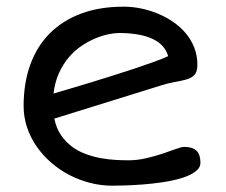

<svg xmlns="http://www.w3.org/2000/svg" viewBox="-20 -556 692 587"><path d="M52.2 -231.9Q52.2 -301.3 72.3 -357.4Q92.3 -413.6 131.3 -453.1Q170.4 -492.7 227.3 -514.2Q284.2 -535.6 358.4 -535.6Q383.8 -535.6 410.4 -530.3Q437 -524.9 461.9 -514.6Q486.8 -504.4 509 -489.3Q531.2 -474.1 547.9 -454.3Q564.5 -434.6 574 -410.4Q583.5 -386.2 583.5 -357.9Q583.5 -335.9 573.7 -326.2Q564 -316.4 547.9 -312.5Q533.7 -308.6 514.9 -305.4Q496.1 -302.2 472.7 -294.9L146 -193.4Q152.3 -163.6 166.7 -142.6Q181.2 -121.6 200.4 -107.4Q219.7 -93.3 242.4 -85Q265.1 -76.7 288.1 -72.5Q311 -68.4 332.8 -67.1Q354.5 -65.9 372.1 -65.9Q399.9 -65.9 427.2 -72.3Q454.6 -78.6 477.5 -86.4Q500.5 -94.2 517.8 -100.6Q535.2 -106.9 543 -106.9Q568.8 -106.9 580.8 -95.2Q592.8 -83.5 592.8 -58.6Q592.8 -42.5 576.4 -30.8Q560.1 -19 534.2 -11.2Q508.3 -3.4 476.8 1.2Q445.3 5.9 415.3 8.1Q385.3 10.3 360.4 11Q335.4 11.7 322.8 11.7Q289.1 11.7 255.6 3.2Q222.2 -5.4 192.1 -21Q162.1 -36.6 136.5 -58.8Q110.8 -81.1 92 -108.2Q73.2 -135.3 62.7 -166.5Q52.2 -197.8 52.2 -231.9ZM143.6 -270Q166.5 -276.9 196.3 -285.6Q226.1 -294.4 259 -304.4Q292 -314.5 325.9 -325.2Q359.9 -335.9 391.4 -346.4Q422.9 -356.9 449.5 -366.5Q476.1 -376 494.1 -384.3Q488.8 -402.8 476.1 -416.3Q463.4 -429.7 444.1 -438.2Q424.8 -446.8 399.4 -450.9Q374 -455.1 343.8 -455.1Q330.1 -455.1 311.3 -451.2Q292.5 -447.3 271.7 -438.7Q251 -430.2 229.7 -416Q208.5 -401.9 190.9 -381.3Q173.3 -360.8 160.6 -333.3Q147.9 -305.7 143.6 -270Z"/></svg>

Font: Short Stack
Style: Regular
Weight: 400
Designer: James Grieshaber
Foundry: James Grieshaber
Version: Version 1.002